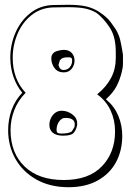

<svg xmlns="http://www.w3.org/2000/svg" viewBox="-20 -739 533 801"><path d="M493 -475Q493 -455 488 -441L489 -442Q480 -405 465.5 -378Q451 -351 422 -325L425 -322Q458 -294 474 -255Q490 -216 490 -172Q490 -111 464 -62.5Q438 -14 387.5 14Q337 42 266 42Q189 42 132 10Q75 -22 44.5 -76Q14 -130 14 -196Q14 -240 28.5 -280.5Q43 -321 73 -352Q49 -381 36 -419Q23 -457 23 -498Q23 -553 44.5 -602.5Q66 -652 106 -684Q146 -716 200 -718Q224 -719 263 -719Q306 -719 334 -713.5Q362 -708 388 -693L397 -687Q415 -675 428 -662.5Q441 -650 464 -615Q476 -594 481 -574Q486 -554 491 -523Q491 -518 492 -517V-518Q493 -515 493 -503ZM463 -523Q463 -586 437.5 -624.5Q412 -663 383 -685Q359 -699 332.5 -704Q306 -709 263 -709Q224 -709 200 -708Q149 -706 111 -675.5Q73 -645 53 -597.5Q33 -550 33 -498Q33 -409 87 -352Q56 -321 40 -280.5Q24 -240 24 -196Q24 -101 82.5 -44.5Q141 12 246 12Q350 12 405 -45Q460 -102 460 -191Q460 -238 441.5 -278Q423 -318 386 -345V-346Q463 -409 463 -495ZM194 -496 195 -504V-506L196 -507Q201 -521 217.5 -526Q234 -531 246 -531Q268 -531 279.5 -518Q291 -505 291 -486Q291 -467 279 -452Q267 -437 246 -437Q221 -437 207.5 -455Q194 -473 194 -496ZM224 -468Q229 -447 245 -447Q261 -447 271 -458.5Q281 -470 281 -486Q281 -495 277.5 -497.5Q274 -500 265 -500Q251 -500 243.5 -497.5Q236 -495 231 -489Q226 -483 234 -491L230 -488ZM234 -491ZM302 -224V-219L301 -213Q296 -193 285.5 -183Q275 -173 243 -173Q215 -173 200.5 -185Q186 -197 186 -218Q186 -241 200.5 -259Q215 -277 237 -277Q261 -277 281.5 -262Q302 -247 302 -224ZM292 -219Q292 -234 282 -240.5Q272 -247 256 -247Q248 -247 245 -246L246 -247Q232 -242 224 -228Q216 -214 216 -198Q216 -187 221 -184.5Q226 -182 232.5 -182Q239 -182 241 -182Q255 -182 267 -185H266Q276 -188 278.5 -190Q281 -192 285 -200V-199L288 -205Q290 -207 290.5 -209Q291 -211 291 -212V-214Q291 -215 291.5 -216Q292 -217 292 -219Z"/></svg>

Font: Londrina Shadow
Style: Regular
Weight: 400
Designer: Marcelo Magalhaes
Foundry: Marcelo Magalhães
Version: Version 1.002